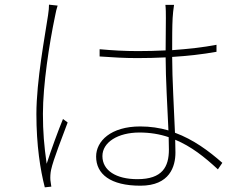

<svg xmlns="http://www.w3.org/2000/svg" viewBox="-20 -779 1040 823"><path d="M227 -755 190 -759C190 -747 189 -733 186 -714C173 -626 136 -433 136 -290C136 -155 153 -50 172 24L200 21C199 14 197 2 196 -7C195 -20 196 -37 199 -51C208 -94 249 -197 270 -254L250 -269C230 -221 198 -133 180 -77C169 -155 164 -213 164 -291C164 -415 191 -591 216 -710C219 -728 223 -742 227 -755ZM703 -191 704 -138C704 -64 676 -11 569 -11C478 -11 419 -48 419 -110C419 -169 485 -211 578 -211C623 -211 665 -204 703 -191ZM726 -758H689C691 -742 691 -720 691 -701L690 -563C651 -561 611 -560 571 -560C513 -560 463 -563 407 -568V-537C465 -533 512 -530 568 -530C609 -530 649 -531 690 -533C690 -444 698 -312 702 -220C664 -231 624 -237 581 -237C455 -237 392 -174 392 -108C392 -33 453 17 582 17C708 17 732 -66 732 -125L731 -180C799 -152 857 -106 914 -53L933 -81C875 -132 809 -181 730 -210C726 -313 718 -440 718 -535C783 -539 847 -546 908 -557V-587C851 -576 786 -569 718 -564C718 -609 718 -668 720 -702C721 -720 723 -737 726 -758Z"/></svg>

Font: Harano Aji Gothic K1 ExtraLight
Style: Regular
Weight: 250
Foundry: Masamichi Hosoda
Version: HaranoAjiGothicK1-ExtraLight version 20230610;ttx 4.39.4